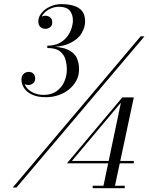

<svg xmlns="http://www.w3.org/2000/svg" viewBox="-20 -830 740 952"><path d="M43 100 677.5 -650H696.5L61.5 100ZM439.5 103V91H598.5V103ZM490.5 103 579.5 -321 336.5 -32H643.5V-20H311.5L586.5 -347H643.5L547.5 103ZM208.5 -348Q166 -348 139 -360.8Q112 -373.5 99.2 -393.5Q86.5 -413.5 86.5 -435Q86.5 -453.5 96.8 -463.5Q107 -473.5 122.5 -473.5Q136.5 -473.5 145.5 -464.8Q154.5 -456 154.5 -440Q154.5 -426 144.2 -417.2Q134 -408.5 120.5 -408.5Q108 -408.5 97.5 -416.2Q87 -424 87 -435H98.5Q98.5 -412.5 112 -395.5Q125.5 -378.5 148 -369Q170.5 -359.5 196.5 -359.5Q234.5 -359.5 260 -377.5Q285.5 -395.5 298.5 -424.5Q311.5 -453.5 311.5 -486Q311.5 -508.5 305.2 -533Q299 -557.5 278.2 -574.8Q257.5 -592 214.5 -592V-599.5Q279.5 -599.5 313.2 -585Q347 -570.5 359.5 -545Q372 -519.5 372 -486Q372 -455.5 358.5 -430.2Q345 -405 322 -386.5Q299 -368 269.5 -358Q240 -348 208.5 -348ZM214.5 -596V-603.5Q250 -603.5 274.5 -616.5Q299 -629.5 313.8 -649.5Q328.5 -669.5 335 -690.8Q341.5 -712 341.5 -728Q341.5 -759 325.5 -777.8Q309.5 -796.5 271.5 -796.5Q251 -796.5 230.2 -787.2Q209.5 -778 195.8 -761.5Q182 -745 182 -724H171Q171 -737.5 182.2 -744.8Q193.5 -752 205 -752Q218 -752 228.5 -744Q239 -736 239 -720Q239 -702 227.8 -694.5Q216.5 -687 205 -687Q191 -687 180.5 -696.2Q170 -705.5 170 -724Q170 -746 185.8 -765.5Q201.5 -785 227.8 -797.2Q254 -809.5 285 -809.5Q318.5 -809.5 345 -801.8Q371.5 -794 386.8 -775.5Q402 -757 402 -723.5Q402 -693.5 384 -664Q366 -634.5 325 -615.2Q284 -596 214.5 -596Z"/></svg>

Font: Bodoni Moda SC
Style: Italic
Weight: 400
Italic angle: -13°
Designer: Owen Earl
Foundry: indestructible type
Version: Version 2.005